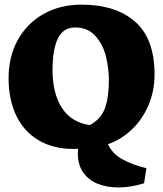

<svg xmlns="http://www.w3.org/2000/svg" viewBox="-20 -640 716 842"><path d="M322.3 12.7Q321.3 26.4 321.3 32.2Q321.3 83 345.2 116.7Q369.1 150.4 409.2 166.3Q449.2 182.1 499 182.1Q553.7 182.1 611.8 163.6L622.1 97.7Q559.1 82.5 515.1 57.6Q471.2 32.7 453.6 -7.8Q508.3 -26.4 554.9 -69.1Q601.6 -111.8 629.6 -175Q657.7 -238.3 657.7 -314Q657.7 -470.2 572.5 -544.9Q487.3 -619.6 337.4 -619.6Q243.2 -619.6 170.4 -578.4Q97.7 -537.1 57.6 -463.9Q17.6 -390.6 17.6 -297.4Q17.6 -204.1 50.8 -134Q84 -64 148.4 -25.4Q212.9 13.2 303.2 13.2Q314 13.2 322.3 12.7ZM457.5 -289.6Q457.5 -212.9 439.9 -165Q422.4 -117.2 373.5 -91.3Q292.5 -103.5 251.5 -167Q210.4 -230.5 210.4 -332.5Q210.4 -423.3 233.9 -471.4Q257.3 -519.5 309.1 -519.5Q365.7 -519.5 398.9 -481.7Q432.1 -443.8 444.8 -391.6Q457.5 -339.4 457.5 -289.6Z"/></svg>

Font: Neuton ExtraBold
Style: Regular
Weight: 800
Designer: Brian M Zick
Foundry: Brian M Zick
Version: Version 1.560